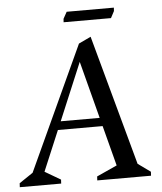

<svg xmlns="http://www.w3.org/2000/svg" viewBox="-77 -795 711 841"><g transform="rotate(-5 278.5 -374.0)"><path d="M-24 0 -23 -17.4 37.3 -58 289 -604.1 342.4 -629.4 498.9 -57 554 -17.4 553 0H316.6L317.6 -17.4L406.9 -58L360.7 -235H164.1L89.6 -58L158.9 -17.4L157.9 0ZM179.7 -272H351L285.4 -524ZM230.1 -703 231.1 -718 247.5 -747.6H455L454 -732.6L438.4 -703Z"/></g></svg>

Font: Ancizar Serif Light
Style: Italic
Weight: 300
Italic angle: -4°
Designer: Cesar Puertas, Viviana Monsalve, Julian Moncada, Julian Prieto, Jose Castro, Felipe Aragon, Mariel Hernandez, Sara Alarc
Version: Version 8.100